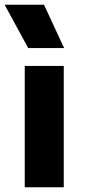

<svg xmlns="http://www.w3.org/2000/svg" viewBox="-36 -787 357 807"><path d="M68 0V-510H232V0ZM82.5 -585 -16.5 -767H149L233.5 -585Z"/></svg>

Font: Geologica Thin Roman
Style: Bold
Weight: 700
Version: Version 1.010;gftools[0.9.28]